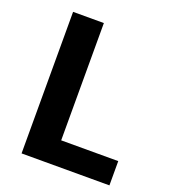

<svg xmlns="http://www.w3.org/2000/svg" viewBox="-119 -717 707 803"><g transform="rotate(20 234.0 -315.0)"><path d="M69 -630H206V-108H460V0H69Z"/></g></svg>

Font: Mukta Malar
Style: Bold
Weight: 700
Designer: Aadarsh Rajan, Girish Dalvi, Yashodeep Gholap
Foundry: Ek Type
Version: Version 2.538;PS 1.000;hotconv 16.6.51;makeotf.lib2.5.65220;